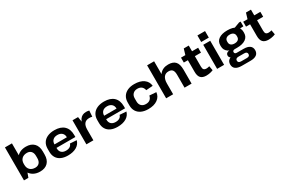

<svg xmlns="http://www.w3.org/2000/svg" viewBox="120 -2149 5482 3732"><g transform="rotate(-30 2861.0 -282.5)"><path d="M432 10Q351 10 290 -22.5Q229 -55 195.5 -113.5Q162 -172 161 -251V-292Q162 -371 195 -429Q228 -487 288 -518.5Q348 -550 428 -550Q543 -550 606.5 -486Q670 -422 670 -303V-237Q670 -118 607.5 -54Q545 10 432 10ZM71 -740H228V-158L170 0H71ZM387 -103Q445 -103 478.5 -140Q512 -177 512 -242V-295Q512 -361 478.5 -398Q445 -435 387 -435Q313 -435 270.5 -394Q228 -353 228 -281V-260Q228 -187 270.5 -145Q313 -103 387 -103Z M1056 10Q968 10 905 -19Q842 -48 809 -103.5Q776 -159 776 -236V-304Q776 -380 811 -435.5Q846 -491 912 -520.5Q978 -550 1068 -550Q1208 -550 1283 -479Q1358 -408 1358 -277V-231H905V-309H1233L1212 -279V-311Q1212 -371 1174.5 -405.5Q1137 -440 1073 -440Q1007 -440 970.5 -405Q934 -370 934 -308V-219Q934 -158 970 -124.5Q1006 -91 1069 -91Q1124 -91 1158.5 -113Q1193 -135 1202 -174L1350 -164Q1327 -80 1250 -35Q1173 10 1056 10Z M1472 -540H1596L1629 -331V0H1472ZM1592 -277Q1592 -412 1640 -481Q1688 -550 1781 -550Q1797 -550 1814.5 -548Q1832 -546 1849 -541L1840 -408Q1808 -416 1772 -416Q1701 -416 1665 -371.5Q1629 -327 1629 -236Z M2171 10Q2083 10 2020 -19Q1957 -48 1924 -103.5Q1891 -159 1891 -236V-304Q1891 -380 1926 -435.5Q1961 -491 2027 -520.5Q2093 -550 2183 -550Q2323 -550 2398 -479Q2473 -408 2473 -277V-231H2020V-309H2348L2327 -279V-311Q2327 -371 2289.5 -405.5Q2252 -440 2188 -440Q2122 -440 2085.5 -405Q2049 -370 2049 -308V-219Q2049 -158 2085 -124.5Q2121 -91 2184 -91Q2239 -91 2273.5 -113Q2308 -135 2317 -174L2465 -164Q2442 -80 2365 -35Q2288 10 2171 10Z M2860 10Q2771 10 2707 -19.5Q2643 -49 2608.5 -104.5Q2574 -160 2574 -237V-303Q2574 -379 2608.5 -434.5Q2643 -490 2707.5 -520Q2772 -550 2860 -550Q2992 -550 3070 -494Q3148 -438 3157 -341L3006 -330Q2996 -383 2961.5 -412Q2927 -441 2868 -441Q2806 -441 2769 -404Q2732 -367 2732 -305V-235Q2732 -172 2768.5 -135.5Q2805 -99 2868 -99Q2927 -99 2961.5 -128Q2996 -157 3006 -210L3157 -199Q3148 -103 3069.5 -46.5Q2991 10 2860 10Z M3675 -291Q3675 -364 3648 -397.5Q3621 -431 3561 -431Q3492 -431 3455.5 -382Q3419 -333 3419 -239L3362 -158L3363 -227Q3363 -384 3430.5 -467Q3498 -550 3623 -550Q3731 -550 3782 -493Q3833 -436 3833 -314V0H3675ZM3262 -740H3419V-378V0H3262Z M4164 10Q4078 10 4038 -33Q3998 -76 3998 -167V-518L4043 -668H4155V-196Q4155 -149 4173 -129Q4191 -109 4233 -109Q4249 -109 4266 -112Q4283 -115 4299 -121L4317 -21Q4297 -12 4271.5 -5Q4246 2 4218.5 6Q4191 10 4164 10ZM3907 -540H4292V-430H3907Z M4563 -540V0H4406V-540ZM4570 -754V-607H4399V-754Z M4949 -161Q4826 -161 4757 -209Q4688 -257 4688 -343V-367Q4688 -454 4757 -502Q4826 -550 4949 -550Q5072 -550 5141 -502Q5210 -454 5210 -367V-343Q5210 -257 5141 -209Q5072 -161 4949 -161ZM4851 189Q4762 189 4715 155Q4668 121 4668 54Q4668 -12 4713.5 -46Q4759 -80 4850 -80H5047Q5136 -80 5182.5 -46Q5229 -12 5229 54Q5229 121 5182.5 155Q5136 189 5047 189ZM5012 107Q5079 107 5079 54Q5079 2 5012 2H4886Q4817 2 4817 54Q4817 108 4886 107ZM4805 -49Q4762 -49 4736.5 -68.5Q4711 -88 4711 -120Q4711 -154 4735.5 -173Q4760 -192 4806 -192H4949V-161H4896Q4872 -161 4858 -150.5Q4844 -140 4845 -120Q4846 -100 4858 -90Q4870 -80 4895 -80H4949V-49ZM4949 -257Q5000 -257 5028.5 -280Q5057 -303 5057 -346V-365Q5057 -407 5028.5 -431Q5000 -455 4949 -455Q4898 -455 4869.5 -431Q4841 -407 4841 -365V-346Q4841 -304 4869.5 -280.5Q4898 -257 4949 -257ZM5067 -508 5226 -568H5261V-461L5067 -452Z M5560 10Q5474 10 5434 -33Q5394 -76 5394 -167V-518L5439 -668H5551V-196Q5551 -149 5569 -129Q5587 -109 5629 -109Q5645 -109 5662 -112Q5679 -115 5695 -121L5713 -21Q5693 -12 5667.5 -5Q5642 2 5614.5 6Q5587 10 5560 10ZM5303 -540H5688V-430H5303Z"/></g></svg>

Font: Pathway Extreme 8pt Thin 12pt
Style: Bold
Weight: 700
Version: Version 1.001;gftools[0.9.26]